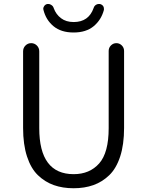

<svg xmlns="http://www.w3.org/2000/svg" viewBox="-20 -954 756 986"><path d="M98.6 -296.9V-690.4Q98.6 -708 110.8 -720.2Q123 -732.4 140.1 -732.4Q157.2 -732.4 169.4 -720.2Q181.6 -708 181.6 -690.4V-295.9Q181.6 -59.6 358.4 -59.6Q440.4 -59.6 489.3 -114.7Q538.1 -169.9 538.1 -295.9V-692.4Q538.1 -709 549.8 -720.7Q561.5 -732.4 577.6 -732.4Q593.8 -732.4 605.5 -720.7Q617.2 -709 617.2 -692.4V-296.9Q617.2 -211.9 597.2 -150.4Q577.1 -88.9 541 -54.2Q504.9 -19.5 459.5 -3.4Q414.1 12.7 357.9 12.7Q301.8 12.7 256.3 -3.4Q210.9 -19.5 174.8 -54.2Q138.7 -88.9 118.7 -150.4Q98.6 -211.9 98.6 -296.9ZM203.1 -903.3Q202.1 -906.2 202.1 -909.2Q202.1 -916 207 -922.9Q212.9 -931.6 223.6 -933.6Q226.6 -933.6 228.5 -933.6Q236.3 -933.6 243.2 -928.7Q252.9 -922.9 255.9 -912.1Q267.6 -879.9 293.5 -860.4Q319.3 -840.8 358.4 -840.8Q435.5 -840.8 460.9 -913.1Q463.9 -923.8 473.6 -929.7Q480.5 -933.6 487.3 -933.6Q490.2 -933.6 492.2 -933.6Q502.9 -931.6 509.8 -922.9Q513.7 -917 513.7 -909.2Q513.7 -906.2 513.7 -903.3Q500 -851.6 460.9 -819.3Q421.9 -787.1 357.9 -787.1Q293.9 -787.1 254.9 -819.3Q215.8 -851.6 203.1 -903.3Z"/></svg>

Font: Gen Jyuu Gothic Normal
Style: Regular
Weight: 300
Designer: [Source Han Sans]
Ryoko NISHIZUKA  (kana & ideographs); Paul D. Hunt (Latin, Greek & Cyrillic); Wenlong ZHANG  (bopomofo
Version: Version 1.002.20150607